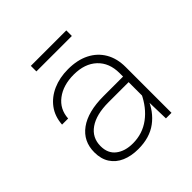

<svg xmlns="http://www.w3.org/2000/svg" viewBox="-188 -862 1026 1026"><g transform="rotate(-45 325.0 -348.5)"><path d="M505 0 501 -150V-346Q501 -424 453 -469Q405 -514 322 -514Q242 -514 190.5 -475Q139 -436 135 -369H89Q93 -428 124 -469.5Q155 -511 206 -533.5Q257 -556 321 -556Q391 -556 441.5 -530.5Q492 -505 519.5 -458Q547 -411 547 -346V0ZM285 12Q232 12 191.5 -5.5Q151 -23 128.5 -57.5Q106 -92 106 -142Q106 -226 170.5 -273Q235 -320 353 -320H513V-278H349Q256 -278 204.5 -242Q153 -206 153 -142Q153 -87 190 -58.5Q227 -30 286 -30Q359 -30 415.5 -72Q472 -114 506 -187L512 -144Q484 -72 427.5 -30Q371 12 285 12ZM193 -667V-709H461V-667Z"/></g></svg>

Font: Azeret Mono Thin Thin
Style: Regular
Weight: 250
Version: Version 1.002